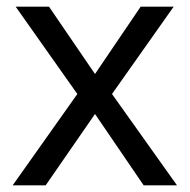

<svg xmlns="http://www.w3.org/2000/svg" viewBox="-20 -556 569 576"><path d="M18 0 212 -274 27 -536H127L265 -334L402 -536H501L316 -274L511 0H411L265 -214L117 0H18Z"/></svg>

Font: NameLogos Sans
Style: Regular
Weight: 500
Version: Version 0.1